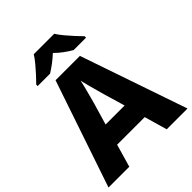

<svg xmlns="http://www.w3.org/2000/svg" viewBox="-254 -1073 1215 1215"><g transform="rotate(-45 353.5 -465.5)"><path d="M521 0 477 -153H230L186 0H0L243 -717H461L707 0ZM397 -438Q392 -456 383.5 -486.5Q375 -517 366.5 -549Q358 -581 353 -603Q349 -581 340.5 -548.5Q332 -516 324 -485.5Q316 -455 311 -438L269 -295H439ZM445 -931Q459 -908 482 -880.5Q505 -853 528.5 -827.5Q552 -802 570 -784V-771H459Q433 -786 405.5 -806Q378 -826 353 -851Q326 -826 300.5 -807Q275 -788 248 -771H137V-784Q156 -803 179.5 -828.5Q203 -854 225.5 -881Q248 -908 262 -931Z"/></g></svg>

Font: Noto Sans ExtraBold
Style: Regular
Weight: 800
Designer: Monotype Design Team
Foundry: Monotype Imaging Inc.
Version: Version 2.007